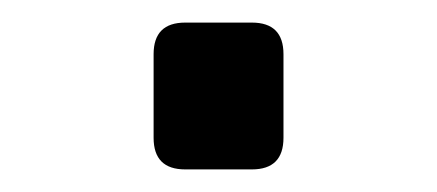

<svg xmlns="http://www.w3.org/2000/svg" viewBox="-20 -150 387 170"><path d="M144 0Q116 0 116 -28V-102Q116 -130 144 -130H203Q231 -130 231 -102V-28Q231 0 203 0Z"/></svg>

Font: Pitagon Sans Text SemiBold
Style: Regular
Weight: 600
Designer: Travis Tran
Foundry: Pitagon
Version: Version 1.001; ttfautohint (v1.8.4.7-5d5b);gftools[0.9.26]